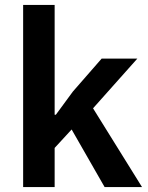

<svg xmlns="http://www.w3.org/2000/svg" viewBox="-20 -760 602 780"><path d="M74 -740H202V-294H207L276 -388L393 -522H538L358 -320L557 0H405L271 -234L202 -159V0H74Z"/></svg>

Font: IBM Plex Sans Thai SemiBold
Style: Regular
Weight: 600
Designer: Mike Abbink, Paul van der Laan, Pieter van Rosmalen, Ben Mitchell, Mark Frömberg
Foundry: Bold Monday
Version: Version 1.1